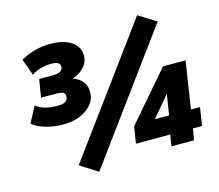

<svg xmlns="http://www.w3.org/2000/svg" viewBox="-107 -874 1189 1044"><g transform="rotate(-15 487.0 -352.5)"><path d="M207 -267Q155 -267 108 -280.5Q61 -294 34 -318L82 -407Q105 -389 134.5 -381Q164 -373 204 -373Q230 -373 245.5 -381.5Q261 -390 261 -410Q262 -426 250.5 -432.5Q239 -439 215 -439H126L143 -540H220Q246 -540 261 -548Q276 -556 277 -573Q277 -589 264.5 -596Q252 -603 226 -603Q197 -603 169 -595.5Q141 -588 116 -571L82 -665Q120 -686 162.5 -697.5Q205 -709 248 -709Q324 -709 367.5 -679.5Q411 -650 411 -601Q411 -561 380.5 -531Q350 -501 305 -492L304 -499Q331 -493 351 -479.5Q371 -466 382 -445Q393 -424 392 -398Q392 -360 367 -330.5Q342 -301 301 -284Q260 -267 207 -267ZM328 32 229 -31 747 -737 846 -675ZM743 0 753 -64H560L575 -158L811 -432H938L897 -166H948L932 -64H881L870 0ZM774 -166 796 -306H812L683 -153L679 -166Z"/></g></svg>

Font: Nunito Sans 11pt Black
Style: Italic
Weight: 900
Italic angle: -9°
Version: Version 3.101;gftools[0.9.27]